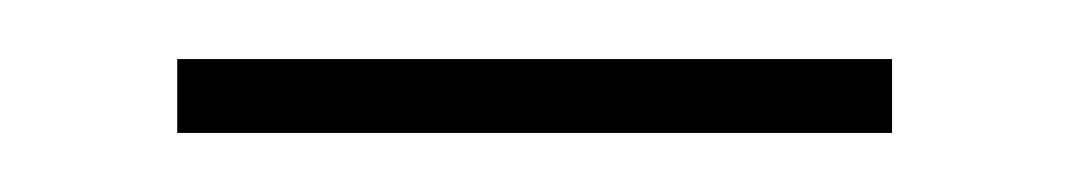

<svg xmlns="http://www.w3.org/2000/svg" viewBox="-20 -304 362 65"><path d="M40 -259H282V-284H40Z"/></svg>

Font: Noto Kufi Arabic Thin
Style: Regular
Weight: 100
Designer: Monotype Design Team, David Williams, Khaled Hosny
Foundry: Google LLC
Version: Version 2.109